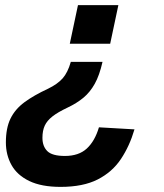

<svg xmlns="http://www.w3.org/2000/svg" viewBox="-20 -569 640 751"><path d="M443 -549 411 -398H253L285 -549ZM217 162Q142 162 94.5 139Q47 116 25 76.5Q3 37 3 -12Q3 -68 21 -105Q39 -142 75.5 -169Q112 -196 168 -222Q205 -240 225 -262.5Q245 -285 257 -327H381Q369 -274 350.5 -241Q332 -208 306 -186.5Q280 -165 244 -148Q206 -130 185 -113.5Q164 -97 155 -77.5Q146 -58 146 -30Q146 3 165 22Q184 41 234 41Q288 41 319.5 12Q351 -17 367 -71L506 -63Q487 2 453 53Q419 104 362 133Q305 162 217 162Z"/></svg>

Font: Geist Mono
Style: Bold Italic
Weight: 700
Italic angle: -12°
Monospace: yes
Designer: Basement.studio, Andrés Briganti, Mateo Zaragoza
Foundry: Basement.studio, Vercel, Andrés Briganti, Guido Ferreyra, Mateo Zaragoza
Version: Version 1.500; ttfautohint (v1.8.4.7-5d5b)